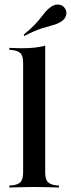

<svg xmlns="http://www.w3.org/2000/svg" viewBox="-20 -836 316 856"><path d="M132.3 -2.4Q104.8 -2.4 79.4 -1.6Q54 -0.8 21.8 0V-8.9L34.7 -9.7Q62.1 -12.9 72.6 -25.4Q83.1 -37.9 83.1 -68.5V-207.3H181.5V-68.5Q181.5 -37.9 192.3 -25.4Q203.2 -12.9 230.6 -9.7L242.7 -8.9V0Q210.5 -0.8 185.1 -1.6Q159.7 -2.4 132.3 -2.4ZM83.1 -207.3V-554.8Q83.1 -584.7 72.6 -597.2Q62.1 -609.7 33.1 -612.9L21.8 -613.7V-622.6Q41.9 -621.8 55.2 -621.4Q68.5 -621 82.3 -621Q110.5 -621 135.1 -623.8Q159.7 -626.6 181.5 -632.3V-622.6V-207.3ZM88.7 -675.8 85.5 -681.5Q116.1 -706.5 133.9 -725Q151.6 -743.5 162.5 -758.1Q173.4 -772.6 183.5 -784.3Q193.5 -796 208.9 -806.5Q225.8 -817.7 243.5 -815.3Q261.3 -812.9 270.2 -797.6Q279 -783.9 274.6 -767.3Q270.2 -750.8 252.4 -739.5Q235.5 -729 215.3 -723.8Q195.2 -718.5 165.7 -709.3Q136.3 -700 88.7 -675.8Z"/></svg>

Font: Playfair 144pt SemiCondensed SemiBold
Style: Regular
Weight: 600
Width: 4
Designer: Claus Eggers Sørensen
Foundry: Claus Eggers Sørensen
Version: Version 2.203